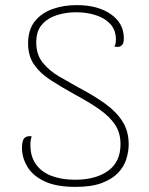

<svg xmlns="http://www.w3.org/2000/svg" viewBox="-20 -720 583 752"><path d="M276 12Q201 12 155 -9.5Q109 -31 87.5 -66.5Q66 -102 66 -142Q66 -158 69.5 -168.5Q73 -179 81.5 -183.5Q90 -188 104 -186Q102 -179 100.5 -172Q99 -165 99 -153Q99 -106 121.5 -75.5Q144 -45 183.5 -30.5Q223 -16 274 -16Q355 -16 403.5 -51Q452 -86 452 -155Q452 -200 430.5 -232Q409 -264 369 -292Q329 -320 271 -351Q219 -380 178 -406.5Q137 -433 113.5 -467Q90 -501 90 -550Q90 -603 116 -636Q142 -669 185.5 -684.5Q229 -700 280 -700Q363 -700 414 -664.5Q465 -629 465 -570Q465 -558 462.5 -551Q460 -544 452 -539Q443 -534 428 -538Q432 -545 433 -551.5Q434 -558 434 -564Q434 -602 412.5 -625.5Q391 -649 355.5 -660.5Q320 -672 278 -672Q239 -672 203.5 -661Q168 -650 145 -624.5Q122 -599 122 -554Q122 -506 147.5 -474.5Q173 -443 211.5 -420.5Q250 -398 288 -377Q349 -345 392.5 -313.5Q436 -282 460 -244Q484 -206 484 -155Q484 -127 475 -97.5Q466 -68 443 -43.5Q420 -19 379.5 -3.5Q339 12 276 12Z"/></svg>

Font: Arima Thin Thin
Style: Regular
Weight: 250
Version: Version 1.100